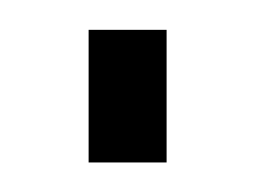

<svg xmlns="http://www.w3.org/2000/svg" viewBox="-20 -110 173 130"><path d="M40 -89.8H92.8V0H40Z"/></svg>

Font: Halibut Cnd Thin
Style: Regular
Weight: 250
Width: 3
Designer: Matteo Maggi
Foundry: Collletttivo
Version: Version 3.080 | FøM Fix